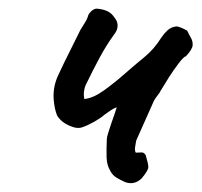

<svg xmlns="http://www.w3.org/2000/svg" viewBox="-20 -431 466 444"><path d="M269 -10Q258 -15 249 -20.5Q240 -26 235 -36Q227 -49 226.5 -67Q226 -85 227 -109Q227 -113 230 -123Q233 -133 237.5 -146Q242 -159 245.5 -169Q249 -179 250 -183Q242 -180 235.5 -175.5Q229 -171 222 -166Q213 -158 198 -149.5Q183 -141 171 -137Q159 -132 140 -140.5Q121 -149 112 -164Q109 -172 107.5 -178.5Q106 -185 105 -193Q100 -228 116 -260Q128 -286 141 -311.5Q154 -337 166 -362Q171 -370 176 -378Q181 -386 183 -392Q184 -398 190.5 -404.5Q197 -411 204 -411Q217 -410 227.5 -405.5Q238 -401 245 -390Q252 -382 252 -371.5Q252 -361 243 -350Q225 -325 210 -297Q195 -269 180 -238Q176 -231 174.5 -221Q173 -211 175 -202Q195 -204 219 -221Q243 -238 268 -260Q293 -282 314 -299Q337 -318 353 -344Q359 -353 367.5 -361Q376 -369 389 -370Q394 -369 400 -366.5Q406 -364 413 -360Q417 -351 421.5 -343.5Q426 -336 425.5 -326.5Q425 -317 410 -301Q405 -300 393.5 -285Q382 -270 370.5 -252Q359 -234 352 -222Q349 -216 344.5 -210.5Q340 -205 336 -198L295 -106Q294 -100 292.5 -91.5Q291 -83 294 -78Q301 -78 307 -78.5Q313 -79 317 -72Q323 -52 323 -44.5Q323 -37 308 -19Q291 -2 269 -10Z"/></svg>

Font: Caveat Medium
Style: Regular
Weight: 500
Designer: Pablo Impallari
Foundry: Pablo Impallari
Version: Version 2.000